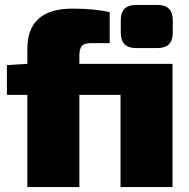

<svg xmlns="http://www.w3.org/2000/svg" viewBox="-20 -759 767 779"><path d="M532 -739H619Q681 -739 681 -677V-626Q681 -564 619 -564H532Q470 -564 470 -626V-677Q470 -739 532 -739ZM680 -500V0H469V-374H302V0H91V-374H8V-495L91 -500V-561Q91 -724 274 -724Q361 -724 425 -710V-584H349Q322 -584 312 -572.5Q302 -561 302 -532V-500Z"/></svg>

Font: Exo 2.0 Black
Style: Regular
Weight: 900
Designer: Natanael Gama
Version: Version 1.001;PS 001.001;hotconv 1.0.70;makeotf.lib2.5.58329